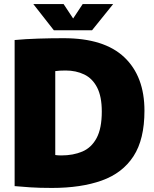

<svg xmlns="http://www.w3.org/2000/svg" viewBox="-20 -919 760 945"><path d="M236 6Q173 6 128.5 3Q84 0 52 -3V-722Q105 -727 168.5 -729Q232 -731 293 -731Q493 -731 592 -637Q691 -543 691 -374Q691 -233 637 -150Q583 -67 481 -30.5Q379 6 236 6ZM282 -154Q340 -154 385 -173Q430 -192 455.5 -239.5Q481 -287 481 -370Q481 -444 458 -488.5Q435 -533 394.5 -552.5Q354 -572 303 -572Q272 -572 252 -569V-156Q257 -155 266 -154.5Q275 -154 282 -154ZM245 -770 144 -899H293L340 -828L387 -899H537L433 -770Z"/></svg>

Font: Murecho Black
Style: Regular
Weight: 900
Designer: Neil Summerour
Foundry: Positype
Version: Version 1.010; ttfautohint (v1.8.3)